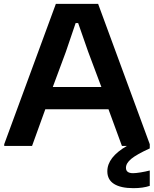

<svg xmlns="http://www.w3.org/2000/svg" viewBox="-20 -760 801 1000"><path d="M675 220Q609 220 574 198Q539 176 539 132Q539 59 641 0H615L545 -191H216L147 0H2V-9L271 -740H491L760 -9V13Q692 44 664 67Q636 90 636 114Q636 142 673 142Q687 142 712 138Q737 134 760 128V208Q725 220 675 220ZM508 -307 439 -491 387 -640H374L323 -490L255 -307Z"/></svg>

Font: Encode Sans Wide
Style: SemiBold
Weight: 600
Designer: Pablo Impallari, Andres Torresi
Foundry: Pablo Impallari, Andres Torresi
Version: Version 1.000; ttfautohint (v1.00) -l 8 -r 50 -G 200 -x 14 -